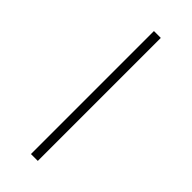

<svg xmlns="http://www.w3.org/2000/svg" viewBox="-201 -626 657 657"><g transform="rotate(45 127.0 -297.5)"><path d="M110.4 0H143.6V-595.2H110.4Z"/></g></svg>

Font: Now ExtraLight
Style: Regular
Weight: 200
Designer: Alfredo Marco Pradil
Foundry: Alfredo Marco Pradil
Version: Version 1.200;hotconv 1.0.109;makeotfexe 2.5.65596